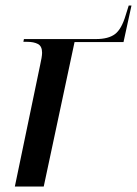

<svg xmlns="http://www.w3.org/2000/svg" viewBox="-20 -678 498 698"><path d="M126 -442Q129 -455 131 -467Q133 -479 133 -486Q133 -510 118 -518Q103 -526 78 -526H65L67 -536H329Q374 -536 398 -554Q422 -572 437 -623L448 -658H458L429 -525H251L139 0H34Z"/></svg>

Font: Noto Serif Display SemiCondensed Medium
Style: Italic
Weight: 500
Width: 4
Italic angle: -12°
Designer: Monotype Design Team
Foundry: Monotype Imaging Inc.
Version: Version 2.009